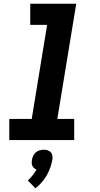

<svg xmlns="http://www.w3.org/2000/svg" viewBox="-20 -755 540 1035"><path d="M30 0V-114H151L234 -621H143V-735H391L289 -114H380V0ZM171 260 130 218Q144 205 156 190Q168 175 177 159Q169 156 163.5 151Q158 146 154.5 139Q151 132 151 123.5Q151 115 152 107Q154 96 159 85Q164 74 173 66.5Q182 59 193.5 55.5Q205 52 216 52Q227 52 237.5 55.5Q248 59 254.5 66.5Q261 74 262.5 85Q264 96 262 107Q258 129 250.5 150Q243 171 231.5 191Q220 211 204.5 228.5Q189 246 171 260Z"/></svg>

Font: Iosevka Slab Heavy Oblique
Style: Regular
Weight: 900
Italic angle: -9°
Monospace: yes
Designer: Belleve Invis
Foundry: Belleve Invis
Version: Version 11.1.1; ttfautohint (v1.8.3)